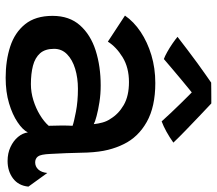

<svg xmlns="http://www.w3.org/2000/svg" viewBox="-65 -711 786 696"><g transform="rotate(90 328.0 -363.0)"><path d="M262 9.5Q199.5 9.5 148.8 -7Q98 -23.5 67.8 -61Q37.5 -98.5 37.5 -160.5Q37.5 -221.5 71.8 -260Q106 -298.5 163.2 -316.8Q220.5 -335 290 -335Q321 -335 350 -330.5Q379 -326 400.5 -320.2Q422 -314.5 430 -310Q428.5 -325.5 424 -341.8Q419.5 -358 411 -370Q393.5 -399.5 360.8 -418.5Q328 -437.5 277.5 -437.5Q225 -437.5 187.5 -414.5Q150 -391.5 131 -361L36.5 -423Q58.5 -455 95.5 -479.8Q132.5 -504.5 180 -518.8Q227.5 -533 281 -533Q367 -533 422 -502Q477 -471 502.5 -418.5Q515.5 -392.5 523.2 -361.5Q531 -330.5 533 -286.5Q534 -242.5 535.2 -210Q536.5 -177.5 538 -152Q539.5 -117.5 547.2 -107.5Q555 -97.5 568.5 -97.5Q584 -97.5 594.5 -109Q605 -120.5 607 -141.5L656.5 -73Q653 -37 626.8 -17.2Q600.5 2.5 563.5 2.5Q535.5 2.5 513 -8Q490.5 -18.5 476.5 -35.2Q462.5 -52 460 -71Q451 -52.5 423.2 -33.8Q395.5 -15 354.5 -2.8Q313.5 9.5 262 9.5ZM285 -82Q314.5 -82 343.5 -91Q372.5 -100 396.8 -114.8Q421 -129.5 436 -146.5Q435 -172 435 -193.8Q435 -215.5 436 -233Q423 -238 385.2 -245.2Q347.5 -252.5 302 -252.5Q262.5 -252.5 229.5 -242.5Q196.5 -232.5 176.8 -213.2Q157 -194 157 -166Q157 -133.5 173.2 -115.2Q189.5 -97 218.2 -89.5Q247 -82 285 -82ZM355 -736Q375 -717.5 400.5 -693Q426 -668.5 451.8 -643.8Q477.5 -619 497 -598.5Q477.5 -584.5 457 -573.2Q436.5 -562 420 -556Q407 -570.5 389.8 -588.8Q372.5 -607 355.5 -624.5Q338.5 -642 325.8 -654.5Q313 -667 309.5 -670.5H321.5Q316.5 -666.5 301.8 -654.5Q287 -642.5 267.2 -626Q247.5 -609.5 228 -593Q208.5 -576.5 194 -564Q184 -567.5 168.8 -576Q153.5 -584.5 138.5 -594.8Q123.5 -605 113.5 -613.5Q135.5 -630.5 160.5 -649.5Q185.5 -668.5 209.2 -685.8Q233 -703 251.8 -716.2Q270.5 -729.5 279.5 -735.5Q286.5 -735.5 301.2 -735.8Q316 -736 331.2 -736Q346.5 -736 355 -736Z"/></g></svg>

Font: Grandstander Thin Medium
Style: Regular
Weight: 500
Version: Version 1.200